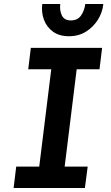

<svg xmlns="http://www.w3.org/2000/svg" viewBox="-20 -939 554 959"><path d="M48 0 61 -107H176L236 -593H121L134 -700H490L477 -593H363L303 -107H418L404 0ZM324 -758Q276 -758 244.5 -781Q213 -804 199.5 -840.5Q186 -877 191 -919H281Q277 -887 289 -862Q301 -837 334 -837Q368 -837 385 -862Q402 -887 406 -919H496Q492 -877 469 -840.5Q446 -804 409.5 -781Q373 -758 324 -758Z"/></svg>

Font: Inclusive Sans SemiBold
Style: Italic
Weight: 600
Italic angle: -7°
Designer: Olivia King
Foundry: Olivia King
Version: Version 2.004